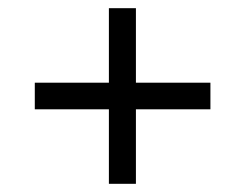

<svg xmlns="http://www.w3.org/2000/svg" viewBox="-20 -592 599 469"><path d="M246 -143V-325H65V-390H246V-572H312V-390H494V-325H312V-143Z"/></svg>

Font: Noto Serif Kannada SemiBold
Style: Regular
Weight: 600
Version: Version 2.003